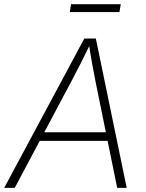

<svg xmlns="http://www.w3.org/2000/svg" viewBox="-38 -915 709 935"><path d="M-17.6 0 372.6 -727.5H428.7L579.1 0H532.7L426.8 -520Q419.4 -557.6 410.9 -604.2Q402.3 -650.9 393.6 -708H405.3Q377.9 -652.3 354.5 -605.7Q331.1 -559.1 310.1 -520L33.7 0ZM136.2 -229 143.6 -271H507.8L501 -229ZM550.3 -894.5 543.5 -856.4H301.8L308.1 -894.5Z"/></svg>

Font: Inter 16pt ExtraLight
Style: Italic
Weight: 250
Italic angle: -9.3988°
Version: Version 4.001;git-66647c0bb